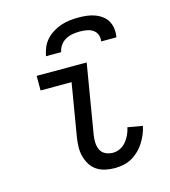

<svg xmlns="http://www.w3.org/2000/svg" viewBox="-111 -829 822 927"><g transform="rotate(-15 300.0 -366.0)"><path d="M350 8Q326 8 302.5 3Q279 -2 260 -14.5Q241 -27 229 -46.5Q217 -66 211 -88.5Q205 -111 205.5 -135Q206 -159 210 -184L254 -447H99V-520H349L291 -172Q288 -152 289 -133Q290 -114 298 -98Q306 -82 323 -74Q340 -66 360 -66Q378 -66 395.5 -74.5Q413 -83 425.5 -98Q438 -113 446 -130.5Q454 -148 458 -167L532 -154Q528 -134 519.5 -113.5Q511 -93 499 -74Q487 -55 470.5 -39Q454 -23 434.5 -12Q415 -1 393 3.5Q371 8 350 8ZM167 -600Q171 -621 179.5 -642Q188 -663 203.5 -680Q219 -697 239 -709Q259 -721 280 -728Q301 -735 323 -737.5Q345 -740 366 -740Q387 -740 408 -737.5Q429 -735 448 -728Q467 -721 483 -709Q499 -697 508.5 -680Q518 -663 520.5 -642Q523 -621 519 -600H443Q446 -618 440 -633.5Q434 -649 420.5 -658Q407 -667 390 -670Q373 -673 355 -673Q337 -673 319 -670Q301 -667 284.5 -658Q268 -649 257 -633.5Q246 -618 243 -600Z"/></g></svg>

Font: Iosevka HT Extended
Style: Italic
Weight: 400
Width: 7
Italic angle: -9°
Monospace: yes
Designer: Belleve Invis
Foundry: Belleve Invis
Version: Version 32.3.0; ttfautohint (v1.8.4)